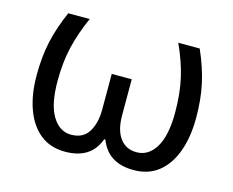

<svg xmlns="http://www.w3.org/2000/svg" viewBox="-82 -652 946 779"><g transform="rotate(15 391.0 -263.0)"><path d="M247 10Q185 10 142.5 -24Q100 -58 78 -119Q56 -180 56 -260Q56 -338 70 -402Q84 -466 115 -536H205Q174 -466 159 -402.5Q144 -339 144 -259Q144 -162 174 -112.5Q204 -63 253 -63Q303 -63 326 -100Q349 -137 349 -193V-344H433V-193Q433 -131 458 -97Q483 -63 528 -63Q578 -63 608 -112.5Q638 -162 638 -259Q638 -339 623.5 -402.5Q609 -466 577 -536H667Q698 -466 712 -402Q726 -338 726 -260Q726 -180 704 -119Q682 -58 639.5 -24Q597 10 535 10Q427 10 393 -80H388Q356 10 247 10Z"/></g></svg>

Font: ukannada15
Style: Book
Weight: 400
Designer: Jelle Bosma - Monotype Design Team
Foundry: Monotype Imaging Inc.
Version: Version 2.003